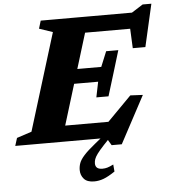

<svg xmlns="http://www.w3.org/2000/svg" viewBox="-91 -795 968 1093"><g transform="rotate(-5 393.0 -249.0)"><path d="M242.5 -627 165.5 -653 179 -698H452.5L238 0H-27.5L-13.5 -44.5L71.5 -72.5ZM456.5 -235 474.5 -323H244L269.5 -405.5H499.5L535 -492H604.5L565.5 -363.5L526 -235ZM759.5 -496H687.5L680 -658L704 -607.5H332L359 -698H700.5L765 -739H815ZM519.5 43.5 493.5 0H145.5L173 -90.5H552.5L464.5 -41.5L650 -229.5L721.5 -226L577.5 43.5ZM415.5 138.5Q415.5 155.5 425.5 164Q435.5 172.5 456 172.5Q471 172.5 484.5 168.5Q498 164.5 519 154L522.5 194.5Q484 220.5 457 230.5Q430 240.5 403 240.5Q363 240.5 344.5 219.5Q326 198.5 326 169Q326 148.5 333 129.2Q340 110 361.5 86Q383 62 426.5 27L501.5 -34H545L475.5 39Q450 66.5 437 84.2Q424 102 419.8 114.2Q415.5 126.5 415.5 138.5Z"/></g></svg>

Font: Newsreader 9pt
Style: Bold Italic
Weight: 700
Italic angle: -17°
Designer: Hugues Gentile
Foundry: Production Type
Version: Version 1.003